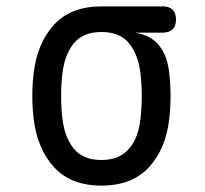

<svg xmlns="http://www.w3.org/2000/svg" viewBox="-20 -570 640 600"><path d="M401 -468Q451 -461 477.5 -427.5Q504 -394 509 -340Q513 -305 513 -270Q513 -235 509 -200Q499 -106 446 -48Q393 10 297 10Q201 10 148.5 -48Q96 -106 85 -200Q81 -235 81 -270Q81 -305 85 -340Q96 -435 148.5 -492.5Q201 -550 297 -550H489Q509 -550 519.5 -539.5Q530 -529 530 -509Q530 -489 519.5 -478.5Q509 -468 489 -468ZM297 -70Q326 -70 347 -79Q368 -88 383 -105Q398 -122 407 -146Q416 -170 419 -200Q423 -235 423 -270Q423 -305 419 -340Q412 -400 383 -435Q354 -470 297 -470Q240 -470 211 -435Q182 -400 175 -340Q171 -305 171 -270Q171 -235 175 -200Q182 -140 211 -105Q240 -70 297 -70Z"/></svg>

Font: Maple Mono
Style: Regular
Weight: 400
Monospace: yes
Designer: subframe7536
Version: Version 7.300